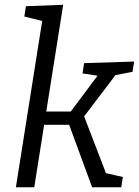

<svg xmlns="http://www.w3.org/2000/svg" viewBox="-20 -792 587 812"><path d="M47.2 0 164.6 -742.3 191.7 -695.1 82.9 -722.2 89.6 -765.7 247.2 -771.7 173.6 -307.4 161.2 -320.4H293.5L271.1 -309.4L399.3 -480.9L404.6 -469.9L329 -481.5L335.7 -525L547.2 -531.7L540.5 -488.2L451.5 -471.2L476.9 -485.6L327.9 -289.3L330.6 -313.4L432.2 -49.1L419.2 -61.8L499.5 -43.5L492.8 0H369.6L269.7 -271.9L282.1 -264.2H151.5L167.5 -269.2L124.9 0Z"/></svg>

Font: Bitter Thin
Style: Italic
Weight: 100
Italic angle: -9°
Designer: Sol Matas, and Bitter project Authors
Foundry: Sol Matas
Version: Version 2.002